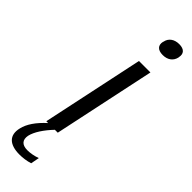

<svg xmlns="http://www.w3.org/2000/svg" viewBox="-319 -689 888 888"><g transform="rotate(45 125.0 -245.0)"><path d="M151 -500 45 0H57C15 38 -10 75 -18 110C-32 167 1 197 66 197C87 197 111 194 133 187L141 145C120 153 96 157 78 157C41 157 27 138 33 107C40 76 65 38 101 0H120L226 -500ZM167 -641C161 -614 176 -597 209 -597C242 -597 263 -614 269 -641V-643C275 -670 261 -687 228 -687C195 -687 173 -670 168 -643Z"/></g></svg>

Font: LT Wave Light
Style: Italic
Weight: 300
Designer: Daniel Lyons
Version: Version 2.5 (Glyphs App)